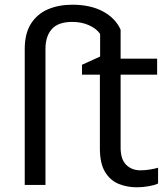

<svg xmlns="http://www.w3.org/2000/svg" viewBox="-20 -785 713 815"><path d="M561 10Q519 10 483.5 -4.5Q448 -19 426 -55Q404 -91 404 -156V-468H328V-510L405 -545V-641Q389 -664 357.5 -678Q326 -692 287 -692Q227 -692 200 -661.5Q173 -631 173 -577V0H85V-577Q85 -643 111.5 -684.5Q138 -726 183.5 -745.5Q229 -765 287 -765Q364 -765 417 -736.5Q470 -708 492 -659V-536H647V-468H492V-158Q492 -109 515.5 -85.5Q539 -62 576 -62Q596 -62 617 -65.5Q638 -69 651 -73V-6Q637 1 611 5.5Q585 10 561 10Z"/></svg>

Font: Go Noto Kurrent-Regular
Style: Regular
Weight: 400
Designer: Monotype Design Team
Foundry: Monotype Imaging Inc.
Version: Version 2.012; ttfautohint (v1.8.4.7-5d5b)